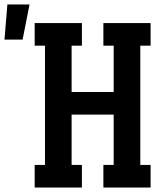

<svg xmlns="http://www.w3.org/2000/svg" viewBox="-114 -838 734 858"><path d="M41 0V-101H87V-634H41V-735H252V-634H206V-427H394V-634H348V-735H559V-634H513V-101H559V0H348V-101H394V-326H206V-101H252V0ZM-94 -661 -81 -818H18L-13 -661Z"/></svg>

Font: Iosevka Etoile
Style: Bold
Weight: 700
Designer: Belleve Invis
Foundry: Belleve Invis
Version: Version 28.1.0; ttfautohint (v1.8.4)